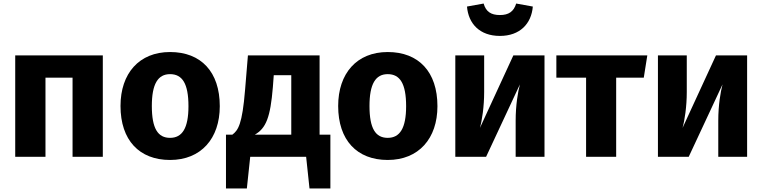

<svg xmlns="http://www.w3.org/2000/svg" viewBox="-20 -886 4307 1085"><path d="M390 0H561V-573H66V0H237V-447H390Z M941 -592C766 -592 661 -471 661 -287C661 -94 767 18 941 18C1116 18 1222 -103 1222 -286C1222 -480 1116 -592 941 -592ZM941 -467C1010 -467 1045 -414 1045 -286C1045 -162 1010 -107 941 -107C872 -107 838 -160 838 -287C838 -411 872 -467 941 -467Z M1786 -125V-573H1381L1365 -379C1349 -183 1326 -150 1293 -125H1257V179H1375L1394 0H1710L1729 179H1847V-125ZM1626 -125H1420C1483 -161 1508 -222 1522 -394L1527 -461H1626Z M2171 -592C1996 -592 1891 -471 1891 -287C1891 -94 1997 18 2171 18C2346 18 2452 -103 2452 -286C2452 -480 2346 -592 2171 -592ZM2171 -467C2240 -467 2275 -414 2275 -286C2275 -162 2240 -107 2171 -107C2102 -107 2068 -160 2068 -287C2068 -411 2102 -467 2171 -467Z M2805 -683C2918 -683 2983 -752 2991 -849L2897 -866C2883 -820 2854 -801 2805 -801C2755 -801 2726 -820 2713 -866L2619 -849C2627 -752 2691 -683 2805 -683ZM3057 -573H2881L2692 -163C2704 -205 2716 -284 2716 -366V-573H2553V0H2727L2918 -409C2907 -367 2894 -293 2894 -204V0H3057Z M3638 -573H3124V-447H3292V0H3462V-447H3618Z M4202 -573H4026L3837 -163C3849 -205 3861 -284 3861 -366V-573H3698V0H3872L4063 -409C4052 -367 4039 -293 4039 -204V0H4202Z"/></svg>

Font: Glow Sans SC Normal ExtraBold
Style: Regular
Weight: 800
Designer: Ryoko NISHIZUKA (kana, bopomofo & ideographs); Paul D. Hunt (Latin, Greek & Cyrillic); Sandoll Communications, Soo-young
Version: Version 0.93